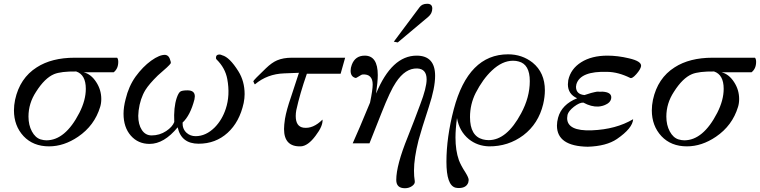

<svg xmlns="http://www.w3.org/2000/svg" viewBox="-20 -760 4029 1018"><path d="M376 -454H601Q607 -447 607 -432Q607 -396 583 -377H423Q463 -367 490 -325Q517 -284 517 -235Q517 -212 511 -193Q481 -94 394 -35Q319 16 240 16Q156 16 105 -38Q54 -93 54 -175Q54 -202 60 -231Q85 -346 175 -403Q254 -454 376 -454ZM401 -162Q435 -229 435 -289Q435 -364 384 -381Q304 -382 267 -367Q217 -346 171 -273Q131 -212 131 -142Q131 -97 149 -63.5Q167 -30 195 -21Q212 -16 226 -16Q326 -16 401 -162Z M1272 -214Q1250 -113 1186.5 -55.5Q1123 2 1033 2Q941 2 922 -85Q850 3 773 3Q712 3 673.5 -41Q635 -85 635 -157Q635 -192 646 -234Q662 -302 699 -354Q737 -406 781 -438Q827 -471 857 -469Q873 -467 880 -449Q888 -429 885 -424Q878 -412 817 -360Q771 -315 751 -283Q723 -237 715 -174Q713 -156 713 -146Q713 -100 732 -71Q751 -42 784 -42Q826 -42 861 -65Q894 -87 904 -113Q900 -190 917 -241Q926 -267 935.5 -274Q945 -281 974 -281Q1013 -281 1013 -249Q1013 -243 1011 -233Q989 -148 948 -110Q947 -76 969 -56Q989 -38 1017 -38Q1072 -38 1119 -85Q1158 -125 1177 -183Q1201 -255 1185 -341Q1174 -400 1128 -445Q1125 -448 1125 -453Q1125 -471 1143 -471Q1151 -471 1158 -467Q1197 -457 1244 -382Q1277 -329 1277 -261Q1277 -239 1272 -214Z M1527 -454H1810L1786 -369H1607Q1570 -263 1551 -176Q1548 -160 1548 -145Q1548 -89 1589 -83Q1640 -76 1690 -126Q1693 -92 1653 -40Q1613 14 1575 16Q1486 19 1486 -76Q1486 -97 1491 -130Q1499 -177 1523 -246Q1562 -365 1565 -374L1487 -371Q1397 -368 1332 -313Q1330 -311 1323 -329Q1324 -335 1390 -398Q1421 -428 1449 -440Q1482 -454 1527 -454Z M2272 -715Q2272 -689 2251 -671L2089 -535L2068 -539L2204 -721Q2217 -740 2245 -740Q2272 -740 2272 -715ZM2254 -194Q2214 -72 2199 -16Q2175 79 2175 145Q2175 176 2179 199Q2182 214 2165.5 226Q2149 238 2127 238Q2081 238 2081 194Q2081 116 2142 -34Q2177 -122 2208 -206Q2242 -295 2242 -339Q2242 -395 2192 -397Q2129 -399 2079 -323Q2050 -281 2002 -159L1939 0H1850Q1881 -68 1942 -216Q1956 -283 1956 -312Q1956 -340 1942.5 -353.5Q1929 -367 1903 -365Q1897 -365 1882.5 -355Q1868 -345 1864 -347Q1839 -354 1839 -385Q1839 -400 1845 -416Q1863 -465 1914 -465Q1983 -465 1983 -362Q1983 -327 1974 -264Q2057 -465 2189 -465Q2287 -465 2287 -358Q2287 -294 2254 -194Z M2860 -208Q2835 -104 2755 -43Q2675 17 2572 16Q2511 14 2466 -22Q2415 -64 2403 -134Q2395 -75 2395 -31Q2395 38 2413 89Q2424 118 2447 153Q2465 182 2465 194Q2465 199 2463 207Q2453 237 2412 237Q2405 237 2395 235Q2347 222 2347 98Q2347 -32 2386 -181Q2463 -472 2674 -472Q2748 -472 2804 -428Q2869 -375 2869 -281Q2869 -247 2860 -208ZM2743 -159Q2789 -244 2789 -330Q2789 -419 2730 -434Q2717 -438 2700 -438Q2643 -438 2588 -386Q2540 -341 2502 -267Q2472 -207 2472 -139Q2472 -39 2540 -21Q2555 -17 2571 -17Q2667 -17 2743 -159Z M3379 -409Q3376 -392 3354 -367Q3331 -341 3321 -347Q3258 -378 3201 -379Q3057 -384 3036 -313Q3034 -305 3034 -300Q3034 -260 3079 -256Q3083 -257 3096.5 -261.5Q3110 -266 3114 -267Q3118 -268 3132.5 -271.5Q3147 -275 3152.5 -274Q3158 -273 3175 -274Q3221 -271 3221 -244Q3221 -238 3220 -235Q3215 -216 3193 -206Q3176 -197 3153 -195Q3115 -193 3073 -216Q3053 -217 3023 -194Q2994 -171 2989 -151Q2987 -139 2987 -134Q2987 -64 3118 -69Q3246 -74 3337 -128Q3334 -80 3251 -23Q3195 15 3096 18Q2933 15 2933 -94Q2933 -114 2939 -136Q2958 -206 3040 -239Q2991 -261 2991 -313Q2991 -321 2993 -335Q3006 -395 3061.5 -430Q3117 -465 3201 -465Q3255 -465 3314 -451Q3349 -443 3365 -432.5Q3381 -422 3379 -409Z M3758 -454H3983Q3989 -447 3989 -432Q3989 -396 3965 -377H3805Q3845 -367 3872 -325Q3899 -284 3899 -235Q3899 -212 3893 -193Q3863 -94 3776 -35Q3701 16 3622 16Q3538 16 3487 -38Q3436 -93 3436 -175Q3436 -202 3442 -231Q3467 -346 3557 -403Q3636 -454 3758 -454ZM3783 -162Q3817 -229 3817 -289Q3817 -364 3766 -381Q3686 -382 3649 -367Q3599 -346 3553 -273Q3513 -212 3513 -142Q3513 -97 3531 -63.5Q3549 -30 3577 -21Q3594 -16 3608 -16Q3708 -16 3783 -162Z"/></svg>

Font: GFS Didot
Style: Italic
Weight: 400
Italic angle: -12°
Designer: Takis Katsoulidis and George D. Matthiopoulos
Foundry: George Matthiopoulos and Takis Katsoulidis
Version: Version 1.0